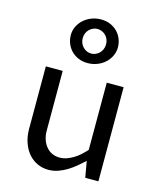

<svg xmlns="http://www.w3.org/2000/svg" viewBox="-123 -922 847 1020"><g transform="rotate(15 300.0 -412.0)"><path d="M85.9 -517.6H178.7V-189.5Q178.7 -162.6 186.3 -140.4Q193.8 -118.2 207.3 -102.1Q220.7 -85.9 239.5 -77.1Q258.3 -68.4 281.2 -68.4Q301.3 -68.4 320.6 -75.2Q339.8 -82 357.7 -93Q375.5 -104 391.4 -118.4Q407.2 -132.8 420.9 -148.4V-517.6H513.7V0H441.4L425.8 -88.9Q407.7 -72.3 387.2 -54.9Q366.7 -37.6 343.5 -23.2Q320.3 -8.8 294.4 0.5Q268.6 9.8 240.2 9.8Q207 9.8 179 -3.4Q150.9 -16.6 130.1 -40.8Q109.4 -64.9 97.7 -98.9Q85.9 -132.8 85.9 -173.8ZM236.3 -713.4Q236.3 -698.2 241.7 -685.8Q247.1 -673.3 256.1 -664.3Q265.1 -655.3 276.6 -650.4Q288.1 -645.5 300.3 -645.5Q312.5 -645.5 324.2 -650.4Q335.9 -655.3 345 -664.3Q354 -673.3 359.4 -685.8Q364.7 -698.2 364.7 -713.4Q364.7 -728.5 359.4 -741Q354 -753.4 345 -762.2Q335.9 -771 324.2 -775.9Q312.5 -780.8 300.3 -780.8Q288.1 -780.8 276.6 -775.9Q265.1 -771 256.1 -762.2Q247.1 -753.4 241.7 -741Q236.3 -728.5 236.3 -713.4ZM170.9 -713.4Q170.9 -738.3 181.6 -760.5Q192.4 -782.7 210.7 -799.1Q229 -815.4 253.4 -825Q277.8 -834.5 305.7 -834.5Q333.5 -834.5 356.2 -825Q378.9 -815.4 395.3 -799.1Q411.6 -782.7 420.7 -760.5Q429.7 -738.3 429.7 -713.4Q429.7 -688.5 418.9 -666.3Q408.2 -644 389.9 -627.4Q371.6 -610.8 347.2 -601.3Q322.8 -591.8 294.9 -591.8Q267.1 -591.8 244.4 -601.3Q221.7 -610.8 205.3 -627.4Q189 -644 179.9 -666.3Q170.9 -688.5 170.9 -713.4Z"/></g></svg>

Font: Proza Libre
Style: Regular
Weight: 400
Designer: Jasper de Waard
Foundry: Jasper de Waard
Version: Version 1.000; ttfautohint (v1.4.1.8-43bc)